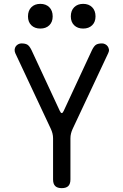

<svg xmlns="http://www.w3.org/2000/svg" viewBox="-20 -965 640 995"><path d="M300 10Q277 10 266 -1Q255 -12 255 -35V-248Q255 -261 252 -273Q249 -285 244 -296L59 -690Q55 -700 56 -709Q57 -718 62 -725Q67 -732 75 -736Q83 -740 91 -740Q110 -740 121 -734Q132 -728 143 -706L290 -390Q295 -379 300 -379Q305 -379 310 -390L457 -706Q468 -728 479 -734Q490 -740 509 -740Q517 -740 525 -736Q533 -732 538 -725Q543 -718 544.5 -709Q546 -700 541 -690L356 -296Q351 -285 348 -273Q345 -261 345 -248V-35Q345 -12 334 -1Q323 10 300 10ZM411 -817Q382 -817 364.5 -834Q347 -851 347 -880Q347 -910 364.5 -927.5Q382 -945 411 -945Q440 -945 457.5 -927.5Q475 -910 475 -880Q475 -851 457.5 -834Q440 -817 411 -817ZM189 -817Q160 -817 142.5 -834Q125 -851 125 -880Q125 -910 142.5 -927.5Q160 -945 189 -945Q218 -945 235.5 -927.5Q253 -910 253 -880Q253 -851 235.5 -834Q218 -817 189 -817Z"/></svg>

Font: Maple Mono NF
Style: Regular
Weight: 400
Monospace: yes
Designer: subframe7536
Version: Version 7.000